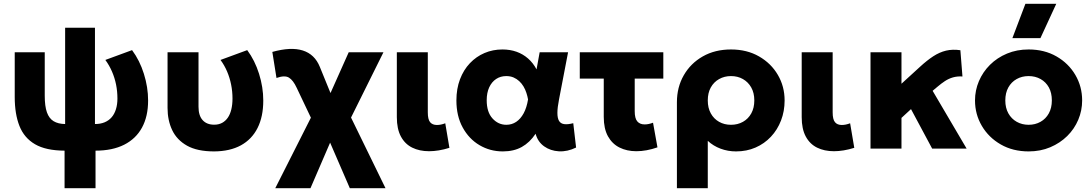

<svg xmlns="http://www.w3.org/2000/svg" viewBox="-20 -787 5780 1017"><path d="M322 210V11Q223 10.5 165.5 -23Q108 -56.5 83 -119.8Q58 -183 58 -273.5V-510H217V-280Q217 -224.5 228.5 -192Q240 -159.5 264 -145Q288 -130.5 325 -130V-640H483V-130Q512 -130 534.2 -139.2Q556.5 -148.5 571.5 -166Q586.5 -183.5 594.2 -208.8Q602 -234 602 -265Q602 -303 594.8 -339Q587.5 -375 573.2 -408Q559 -441 538 -469.5L679.5 -521.5Q720 -467 742.2 -396Q764.5 -325 764.5 -254.5Q764.5 -170.5 732.2 -111.2Q700 -52 637.8 -20.5Q575.5 11 486 11V210Z M1114 15Q1025 15 971 -15.2Q917 -45.5 892.2 -97.5Q867.5 -149.5 867.5 -215V-510H1031.5V-221.5Q1031.5 -175 1053.2 -150.8Q1075 -126.5 1114.5 -126.5Q1138.5 -126.5 1156.5 -136.2Q1174.5 -146 1186.8 -163.8Q1199 -181.5 1205.2 -207.2Q1211.5 -233 1211.5 -265Q1211.5 -303 1204.2 -339Q1197 -375 1183 -408Q1169 -441 1148 -469.5L1289.5 -521.5Q1330 -467 1352.2 -396Q1374.5 -325 1374.5 -254.5Q1374.5 -169 1344.2 -109Q1314 -49 1256 -17.2Q1198 14.5 1114 15Z M1438 210 1656.5 -222.5 1658 -98 1551.5 -322Q1533 -362 1510.5 -375.8Q1488 -389.5 1444.5 -374L1422.5 -512Q1521 -539.5 1584 -519.5Q1647 -499.5 1674 -433L1760.5 -221L1704 -234.5L1827 -510H2011L1803 -91L1810.5 -223.5L2022 210H1833L1703 -90.5H1754L1624.5 210Z M2253 14Q2202 14 2163.5 -5Q2125 -24 2103.5 -64Q2082 -104 2082 -166.5V-510H2246V-192Q2246 -154.5 2258.2 -139.8Q2270.5 -125 2294.5 -125Q2304.5 -125 2315.5 -127.2Q2326.5 -129.5 2338.5 -134L2360.5 -4Q2332 5 2304.8 9.5Q2277.5 14 2253 14Z M2643.5 15Q2576 15 2520 -18Q2464 -51 2430.8 -111.8Q2397.5 -172.5 2397.5 -255Q2397.5 -317 2416.5 -367Q2435.5 -417 2469 -452.2Q2502.5 -487.5 2546.5 -506.2Q2590.5 -525 2641.5 -525Q2682 -525 2716.2 -512.8Q2750.5 -500.5 2777.2 -477Q2804 -453.5 2822 -419.5L2838.5 -510H2989L2941 -260Q2932.5 -217 2932.5 -189Q2932.5 -161 2941.2 -146.5Q2950 -132 2968.8 -129.5Q2987.5 -127 3016.5 -134.5L3031.5 -5.5Q2985.5 17 2940.5 14.5Q2895.5 12 2862 -12Q2828.5 -36 2817 -78.5Q2786 -32 2743.8 -8.5Q2701.5 15 2643.5 15ZM2662 -126Q2691 -126 2714.2 -141.5Q2737.5 -157 2753.8 -187Q2770 -217 2777 -260.5Q2774 -277.5 2768.2 -295.2Q2762.5 -313 2753 -329Q2743.5 -345 2730.2 -357.2Q2717 -369.5 2700 -376.8Q2683 -384 2661.5 -384Q2631 -384 2607.8 -368.5Q2584.5 -353 2571.2 -324.2Q2558 -295.5 2558 -256Q2558 -193.5 2588.5 -159.8Q2619 -126 2662 -126Z M3350.5 14Q3300.5 14 3261.5 -5.5Q3222.5 -25 3200.2 -65.2Q3178 -105.5 3178 -168V-370.5H3051V-510H3493.5V-370.5H3342V-198.5Q3342 -159.5 3355.8 -143.8Q3369.5 -128 3394.5 -128Q3405 -128 3416 -130.2Q3427 -132.5 3439 -137L3462.5 -6.5Q3434 3.5 3405.5 8.8Q3377 14 3350.5 14Z M3565.5 210V-245.5Q3565.5 -325 3601.8 -388.2Q3638 -451.5 3702.5 -488.2Q3767 -525 3852 -525Q3936.5 -525 4000.5 -488.2Q4064.5 -451.5 4100.2 -390.2Q4136 -329 4136 -255Q4136 -198 4117 -148.8Q4098 -99.5 4063.5 -62.8Q4029 -26 3982 -5.5Q3935 15 3878.5 15Q3835.5 15 3796.8 0.5Q3758 -14 3729 -41V210ZM3852 -126Q3887.5 -126 3915.5 -141.8Q3943.5 -157.5 3959.5 -186.5Q3975.5 -215.5 3975.5 -255Q3975.5 -295 3959.2 -323.8Q3943 -352.5 3915.2 -368.2Q3887.5 -384 3852 -384Q3817 -384 3789 -368.2Q3761 -352.5 3745 -323.8Q3729 -295 3729 -255Q3729 -215.5 3745 -186.5Q3761 -157.5 3788.8 -141.8Q3816.5 -126 3852 -126Z M4397.5 14Q4346.5 14 4308 -5Q4269.5 -24 4248 -64Q4226.5 -104 4226.5 -166.5V-510H4390.5V-192Q4390.5 -154.5 4402.8 -139.8Q4415 -125 4439 -125Q4449 -125 4460 -127.2Q4471 -129.5 4483 -134L4505 -4Q4476.5 5 4449.2 9.5Q4422 14 4397.5 14Z M4591 0V-510H4755V-343.5L4853.5 -433.5Q4890 -467 4923.2 -488.8Q4956.5 -510.5 4991.2 -518.8Q5026 -527 5067 -521L5078 -382Q5050 -383.5 5027.5 -377Q5005 -370.5 4985.2 -357.5Q4965.5 -344.5 4945 -327L4920 -306L5100 0H4917.5L4805.5 -209L4755 -162.5V0Z M5428.5 15Q5345 15 5281 -21.8Q5217 -58.5 5180.8 -120Q5144.5 -181.5 5144.5 -255Q5144.5 -308.5 5165.2 -357.2Q5186 -406 5224 -443.8Q5262 -481.5 5314 -503.2Q5366 -525 5428.5 -525Q5512 -525 5576 -488.2Q5640 -451.5 5676 -390Q5712 -328.5 5712 -255Q5712 -201.5 5691.5 -152.8Q5671 -104 5633 -66.5Q5595 -29 5543 -7Q5491 15 5428.5 15ZM5428.5 -126Q5463.5 -126 5491.5 -141.8Q5519.5 -157.5 5535.5 -186.5Q5551.5 -215.5 5551.5 -255Q5551.5 -295 5535.8 -323.8Q5520 -352.5 5492 -368.2Q5464 -384 5428.5 -384Q5393 -384 5365 -368.2Q5337 -352.5 5321 -323.8Q5305 -295 5305 -255Q5305 -215.5 5321.2 -186.5Q5337.5 -157.5 5365.5 -141.8Q5393.5 -126 5428.5 -126ZM5342.5 -585 5411.5 -767H5575L5491 -585Z"/></svg>

Font: Geologica Cursive
Style: Bold
Weight: 700
Designer: Sindre Bremnes, Frode Helland
Foundry: Monokrom Skriftforlag AS
Version: Version 1.010;gftools[0.9.28]